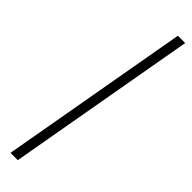

<svg xmlns="http://www.w3.org/2000/svg" viewBox="-305 -764 837 837"><g transform="rotate(45 113.0 -345.5)"><path d="M180 -784H225L70 93H25Z"/></g></svg>

Font: Poppins ExtraLight
Style: Italic
Weight: 275
Italic angle: -10°
Designer: Ninad Kale (Devanagari), Jonny Pinhorn (Latin)
Foundry: Indian Type Foundry
Version: Version 3.200;PS 1.000;hotconv 16.6.54;makeotf.lib2.5.65590